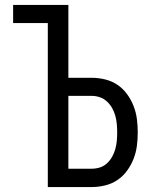

<svg xmlns="http://www.w3.org/2000/svg" viewBox="-20 -755 640 775"><path d="M173 0V-662H33V-735H256V-441H350Q377 -441 404 -434.5Q431 -428 453.5 -413Q476 -398 492.5 -375.5Q509 -353 519 -327.5Q529 -302 532.5 -275Q536 -248 536 -221Q536 -193 532.5 -166Q529 -139 519 -113.5Q509 -88 492.5 -65.5Q476 -43 453.5 -28Q431 -13 404 -6.5Q377 0 350 0ZM256 -74H350Q367 -74 383 -79Q399 -84 411.5 -95.5Q424 -107 432.5 -122Q441 -137 445.5 -153.5Q450 -170 451.5 -187Q453 -204 453 -220Q453 -237 451.5 -254Q450 -271 445.5 -287.5Q441 -304 432.5 -319Q424 -334 411.5 -345.5Q399 -357 383 -362.5Q367 -368 350 -368H256Z"/></svg>

Font: Bmono
Style: Regular
Weight: 400
Monospace: yes
Designer: Belleve Invis
Foundry: Belleve Invis
Version: Version 11.2.2; ttfautohint (v1.8.2)